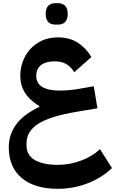

<svg xmlns="http://www.w3.org/2000/svg" viewBox="-20 -878 721 1202"><path d="M342 304Q196 304 115.5 236Q35 168 35 44Q35 -35 80.5 -98Q126 -161 226 -209V-214Q164 -252 135.5 -298.5Q107 -345 107 -404Q107 -450 123 -493.5Q139 -537 169.5 -570.5Q200 -604 243.5 -624Q287 -644 342 -644Q416 -644 468 -610Q520 -576 552 -521L445 -426Q423 -461 394 -477.5Q365 -494 322 -494Q268 -494 237.5 -471Q207 -448 207 -403Q207 -311 356 -311Q384 -311 416 -314Q448 -317 487 -324L567 -338L590 -200L459 -178Q296 -151 221 -104Q146 -57 146 19V31Q146 94 198 124Q250 154 342 154Q414 154 484.5 128.5Q555 103 606 56L681 174Q618 235 529 269.5Q440 304 342 304ZM325 -724Q299 -724 282.5 -740Q266 -756 266 -791Q266 -826 282.5 -842Q299 -858 325 -858H345Q371 -858 387.5 -842Q404 -826 404 -791Q404 -756 387.5 -740Q371 -724 345 -724Z"/></svg>

Font: IBM Plex Arabic
Style: Bold
Weight: 700
Designer: Mike Abbink, Paul van der Laan, Pieter van Rosmalen, Wael Morcos, Khajak Apelian
Foundry: Bold Monday
Version: Version 1.0